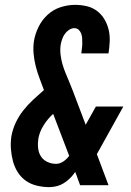

<svg xmlns="http://www.w3.org/2000/svg" viewBox="-20 -763 540 791"><path d="M184 8Q158 8 132.5 2Q107 -4 87 -18Q67 -32 53.5 -53Q40 -74 33.5 -98.5Q27 -123 25 -149Q23 -175 27 -202Q32 -230 44.5 -257Q57 -284 75.5 -307.5Q94 -331 116 -351.5Q138 -372 161 -392Q152 -416 143 -440Q134 -464 127.5 -489Q121 -514 118.5 -541Q116 -568 120 -595Q125 -624 139 -652.5Q153 -681 176.5 -702.5Q200 -724 230 -733.5Q260 -743 289 -743Q289 -743 289 -743Q289 -743 289 -743Q314 -743 337.5 -737.5Q361 -732 379.5 -718Q398 -704 410 -684Q422 -664 427.5 -641Q433 -618 432 -593Q431 -568 427 -543H315Q316 -554 317.5 -564Q319 -574 319 -584.5Q319 -595 318.5 -605Q318 -615 314.5 -624.5Q311 -634 304 -640.5Q297 -647 286 -647Q275 -647 264.5 -640Q254 -633 247 -623Q240 -613 236 -601.5Q232 -590 230 -579Q227 -558 229.5 -537.5Q232 -517 237.5 -498Q243 -479 250.5 -461Q258 -443 265.5 -425Q273 -407 280 -389Q287 -371 294 -352L333 -249L375 -324H488L398 -162Q393 -153 388.5 -145Q384 -137 379 -128L427 0H310L298 -33L296 -39L294 -44L290 -54V-55Q275 -32 252.5 -15Q230 2 204 6L196 7ZM211 -88Q226 -88 240.5 -97.5Q255 -107 265 -121L199 -294Q176 -273 159.5 -246.5Q143 -220 138 -192Q135 -172 137 -153Q139 -134 148.5 -119Q158 -104 175 -96Q192 -88 211 -88Z"/></svg>

Font: Iosevka SS04
Style: Bold Italic
Weight: 700
Italic angle: -9°
Monospace: yes
Designer: Belleve Invis
Foundry: Belleve Invis
Version: Version 19.0.0; ttfautohint (v1.8.4)